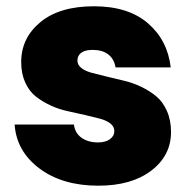

<svg xmlns="http://www.w3.org/2000/svg" viewBox="-20 -588 608 615"><path d="M527.8 -165Q527.8 -89.8 464.6 -41.5Q401.4 6.8 294.9 6.8Q180.2 6.8 106.4 -48.3Q32.7 -103.5 26.9 -189H216.8Q220.2 -161.6 241.2 -146.7Q262.2 -131.8 293.9 -131.8Q317.9 -131.8 332 -142.1Q346.2 -152.3 346.2 -168Q346.2 -182.6 333.3 -192.6Q320.3 -202.6 299.6 -208Q278.8 -213.4 252 -219.7Q225.1 -226.1 197 -231.9Q168.9 -237.8 142.1 -250.2Q115.2 -262.7 94.5 -279.1Q73.7 -295.4 60.8 -323.7Q47.9 -352.1 47.9 -389.2Q47.9 -466.3 109.4 -517.1Q170.9 -567.9 280.8 -567.9Q390.6 -567.9 453.6 -513.7Q516.6 -459.5 526.9 -372.1H350.1Q345.7 -398.9 326.9 -413.6Q308.1 -428.2 276.9 -428.2Q252.9 -428.2 240.5 -419.2Q228 -410.2 228 -394Q228 -379.9 241 -369.9Q253.9 -359.9 274.9 -354.5Q295.9 -349.1 322.8 -342.5Q349.6 -335.9 377.7 -329.3Q405.8 -322.8 432.6 -309.8Q459.5 -296.9 480.5 -279.5Q501.5 -262.2 514.6 -232.7Q527.8 -203.1 527.8 -165Z"/></svg>

Font: Poppins ExtraBold
Style: Regular
Weight: 800
Designer: Ninad Kale (Devanagari), Jonny Pinhorn (Latin)
Foundry: Indian Type Foundry
Version: Version 3.200;PS 1.000;hotconv 16.6.54;makeotf.lib2.5.65590